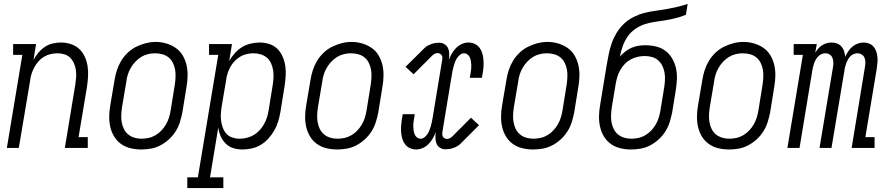

<svg xmlns="http://www.w3.org/2000/svg" viewBox="-20 -755 4540 980"><path d="M15 0 94 -475H47V-530H164L151 -449Q161 -468 175.5 -485.5Q190 -503 208.5 -515.5Q227 -528 248.5 -533Q270 -538 291 -538Q317 -538 341.5 -530Q366 -522 384 -505.5Q402 -489 412.5 -466Q423 -443 427 -417.5Q431 -392 429.5 -365.5Q428 -339 424 -312L381 -55H428V0H311L364 -321Q367 -340 368.5 -359Q370 -378 367.5 -396Q365 -414 358 -430.5Q351 -447 339 -459.5Q327 -472 309.5 -477.5Q292 -483 273 -483Q256 -483 238.5 -479Q221 -475 205 -465.5Q189 -456 176.5 -442Q164 -428 155.5 -412Q147 -396 141.5 -379.5Q136 -363 134 -345L76 0Z M701 8Q673 8 646 1.5Q619 -5 597.5 -20.5Q576 -36 562.5 -58.5Q549 -81 543 -107Q537 -133 537.5 -161.5Q538 -190 543 -218L565 -348Q569 -373 577 -397.5Q585 -422 598.5 -444.5Q612 -467 632 -486Q652 -505 675.5 -516.5Q699 -528 724 -534.5Q749 -541 775 -541Q803 -541 829.5 -533Q856 -525 877.5 -510Q899 -495 912.5 -472Q926 -449 932 -423Q938 -397 937.5 -368.5Q937 -340 932 -312L911 -182Q906 -157 898.5 -132.5Q891 -108 877 -85.5Q863 -63 843 -44.5Q823 -26 799.5 -13.5Q776 -1 750.5 3.5Q725 8 701 8ZM702 -47Q720 -47 738.5 -51Q757 -55 774 -65Q791 -75 804.5 -89.5Q818 -104 827.5 -120.5Q837 -137 842.5 -155Q848 -173 851 -191L872 -321Q875 -341 876 -360.5Q877 -380 874 -398Q871 -416 863 -433Q855 -450 841 -461.5Q827 -473 809 -478Q791 -483 771 -483Q753 -483 734.5 -478.5Q716 -474 700 -464Q684 -454 670.5 -439.5Q657 -425 647.5 -408.5Q638 -392 632.5 -374.5Q627 -357 625 -339L603 -209Q600 -189 599 -170Q598 -151 601 -132.5Q604 -114 612 -97.5Q620 -81 633.5 -69.5Q647 -58 665 -52.5Q683 -47 702 -47Z M936 205V150H990L1094 -475H1047V-530H1164L1150 -444Q1162 -465 1178.5 -483.5Q1195 -502 1215.5 -514.5Q1236 -527 1259.5 -532.5Q1283 -538 1306 -538Q1331 -538 1355.5 -530Q1380 -522 1397 -504.5Q1414 -487 1423.5 -464Q1433 -441 1436.5 -416Q1440 -391 1438 -364.5Q1436 -338 1432 -312L1411 -182Q1407 -159 1400 -135.5Q1393 -112 1380.5 -90Q1368 -68 1350.5 -48.5Q1333 -29 1311.5 -16Q1290 -3 1265.5 2.5Q1241 8 1217 8Q1193 8 1170.5 1Q1148 -6 1132 -22Q1116 -38 1106.5 -59.5Q1097 -81 1094 -104L1052 150H1120V205ZM1203 -47Q1221 -47 1239.5 -51.5Q1258 -56 1274.5 -65.5Q1291 -75 1304.5 -89.5Q1318 -104 1327.5 -121Q1337 -138 1342.5 -155.5Q1348 -173 1351 -191L1372 -321Q1375 -341 1376 -360Q1377 -379 1374 -397Q1371 -415 1363.5 -432Q1356 -449 1342.5 -460.5Q1329 -472 1311 -477.5Q1293 -483 1274 -483Q1257 -483 1239 -479Q1221 -475 1205.5 -465.5Q1190 -456 1177 -442.5Q1164 -429 1155.5 -413Q1147 -397 1141.5 -380Q1136 -363 1134 -345L1112 -215Q1109 -196 1107.5 -176.5Q1106 -157 1108.5 -138.5Q1111 -120 1117.5 -102.5Q1124 -85 1136 -72Q1148 -59 1166 -53Q1184 -47 1203 -47Z M1701 8Q1673 8 1646 1.5Q1619 -5 1597.5 -20.5Q1576 -36 1562.5 -58.5Q1549 -81 1543 -107Q1537 -133 1537.5 -161.5Q1538 -190 1543 -218L1565 -348Q1569 -373 1577 -397.5Q1585 -422 1598.5 -444.5Q1612 -467 1632 -486Q1652 -505 1675.5 -516.5Q1699 -528 1724 -534.5Q1749 -541 1775 -541Q1803 -541 1829.5 -533Q1856 -525 1877.5 -510Q1899 -495 1912.5 -472Q1926 -449 1932 -423Q1938 -397 1937.5 -368.5Q1937 -340 1932 -312L1911 -182Q1906 -157 1898.5 -132.5Q1891 -108 1877 -85.5Q1863 -63 1843 -44.5Q1823 -26 1799.5 -13.5Q1776 -1 1750.5 3.5Q1725 8 1701 8ZM1702 -47Q1720 -47 1738.5 -51Q1757 -55 1774 -65Q1791 -75 1804.5 -89.5Q1818 -104 1827.5 -120.5Q1837 -137 1842.5 -155Q1848 -173 1851 -191L1872 -321Q1875 -341 1876 -360.5Q1877 -380 1874 -398Q1871 -416 1863 -433Q1855 -450 1841 -461.5Q1827 -473 1809 -478Q1791 -483 1771 -483Q1753 -483 1734.5 -478.5Q1716 -474 1700 -464Q1684 -454 1670.5 -439.5Q1657 -425 1647.5 -408.5Q1638 -392 1632.5 -374.5Q1627 -357 1625 -339L1603 -209Q1600 -189 1599 -170Q1598 -151 1601 -132.5Q1604 -114 1612 -97.5Q1620 -81 1633.5 -69.5Q1647 -58 1665 -52.5Q1683 -47 1702 -47Z M2104 8Q2087 8 2072 1Q2057 -6 2047.5 -18.5Q2038 -31 2033.5 -46.5Q2029 -62 2027.5 -79Q2026 -96 2027.5 -113Q2029 -130 2031 -147Q2032 -151 2033 -155Q2034 -159 2034 -164Q2035 -166 2035 -168Q2035 -170 2036 -172H2097Q2097 -170 2096.5 -168Q2096 -166 2096 -164Q2095 -160 2094.5 -156Q2094 -152 2093 -148Q2091 -138 2090 -127.5Q2089 -117 2089.5 -107Q2090 -97 2091.5 -87Q2093 -77 2097 -68Q2101 -59 2109 -53Q2117 -47 2127 -47Q2138 -47 2147 -54.5Q2156 -62 2162 -71Q2168 -80 2172 -90.5Q2176 -101 2179 -111Q2182 -121 2184 -131.5Q2186 -142 2188 -152L2237 -449Q2238 -455 2238 -461.5Q2238 -468 2234.5 -473Q2231 -478 2225.5 -481Q2220 -484 2213 -484Q2206 -484 2199 -480.5Q2192 -477 2187 -472L2091 -376L2050 -414L2146 -509Q2153 -517 2163 -522Q2173 -527 2182.5 -530.5Q2192 -534 2202 -535.5Q2212 -537 2222 -537Q2237 -537 2249.5 -529Q2262 -521 2267.5 -508Q2273 -495 2273 -480Q2273 -465 2271 -449Q2277 -466 2286 -481.5Q2295 -497 2308 -510Q2321 -523 2337.5 -530.5Q2354 -538 2371 -538Q2388 -538 2403 -531Q2418 -524 2427.5 -511.5Q2437 -499 2441.5 -483.5Q2446 -468 2447.5 -451Q2449 -434 2448 -417Q2447 -400 2444 -383Q2443 -379 2442.5 -375Q2442 -371 2441 -366Q2441 -364 2440.5 -362Q2440 -360 2440 -358H2378Q2379 -360 2379 -362Q2379 -364 2379 -366Q2380 -370 2381 -374Q2382 -378 2382 -382Q2384 -392 2385 -402.5Q2386 -413 2385.5 -423Q2385 -433 2383.5 -443Q2382 -453 2378 -462Q2374 -471 2366 -477Q2358 -483 2348 -483Q2338 -483 2328.5 -475.5Q2319 -468 2313 -459Q2307 -450 2303 -439.5Q2299 -429 2296 -419Q2293 -409 2291 -398.5Q2289 -388 2287 -378L2238 -81Q2237 -75 2237.5 -68.5Q2238 -62 2241 -57Q2244 -52 2249.5 -49Q2255 -46 2262 -46Q2269 -46 2276 -49.5Q2283 -53 2288 -58L2384 -154L2425 -116L2330 -21Q2322 -13 2312.5 -8Q2303 -3 2293 0.5Q2283 4 2273 5.5Q2263 7 2253 7Q2238 7 2225.5 -1Q2213 -9 2208 -22Q2203 -35 2202.5 -50Q2202 -65 2204 -81Q2198 -64 2189 -48.5Q2180 -33 2167.5 -20Q2155 -7 2138 0.5Q2121 8 2104 8Z M2701 8Q2673 8 2646 1.5Q2619 -5 2597.5 -20.5Q2576 -36 2562.5 -58.5Q2549 -81 2543 -107Q2537 -133 2537.5 -161.5Q2538 -190 2543 -218L2565 -348Q2569 -373 2577 -397.5Q2585 -422 2598.5 -444.5Q2612 -467 2632 -486Q2652 -505 2675.5 -516.5Q2699 -528 2724 -534.5Q2749 -541 2775 -541Q2803 -541 2829.5 -533Q2856 -525 2877.5 -510Q2899 -495 2912.5 -472Q2926 -449 2932 -423Q2938 -397 2937.5 -368.5Q2937 -340 2932 -312L2911 -182Q2906 -157 2898.5 -132.5Q2891 -108 2877 -85.5Q2863 -63 2843 -44.5Q2823 -26 2799.5 -13.5Q2776 -1 2750.5 3.5Q2725 8 2701 8ZM2702 -47Q2720 -47 2738.5 -51Q2757 -55 2774 -65Q2791 -75 2804.5 -89.5Q2818 -104 2827.5 -120.5Q2837 -137 2842.5 -155Q2848 -173 2851 -191L2872 -321Q2875 -341 2876 -360.5Q2877 -380 2874 -398Q2871 -416 2863 -433Q2855 -450 2841 -461.5Q2827 -473 2809 -478Q2791 -483 2771 -483Q2753 -483 2734.5 -478.5Q2716 -474 2700 -464Q2684 -454 2670.5 -439.5Q2657 -425 2647.5 -408.5Q2638 -392 2632.5 -374.5Q2627 -357 2625 -339L2603 -209Q2600 -189 2599 -170Q2598 -151 2601 -132.5Q2604 -114 2612 -97.5Q2620 -81 2633.5 -69.5Q2647 -58 2665 -52.5Q2683 -47 2702 -47Z M3201 8Q3173 8 3146 1.5Q3119 -5 3097.5 -20.5Q3076 -36 3062.5 -58.5Q3049 -81 3043 -107Q3037 -133 3037.5 -161.5Q3038 -190 3043 -218L3062 -334Q3066 -357 3069.5 -379.5Q3073 -402 3077 -425Q3082 -453 3087.5 -480.5Q3093 -508 3102.5 -535Q3112 -562 3127.5 -587.5Q3143 -613 3164.5 -633.5Q3186 -654 3212.5 -667.5Q3239 -681 3267 -688.5Q3295 -696 3323 -699.5Q3351 -703 3379 -708Q3407 -713 3435 -719.5Q3463 -726 3490 -735L3481 -680Q3456 -669 3429.5 -662.5Q3403 -656 3376.5 -651.5Q3350 -647 3323.5 -643.5Q3297 -640 3271 -631.5Q3245 -623 3221.5 -606.5Q3198 -590 3182.5 -567Q3167 -544 3158 -518Q3149 -492 3144 -466Q3156 -480 3171.5 -492Q3187 -504 3204.5 -511.5Q3222 -519 3239.5 -521.5Q3257 -524 3275 -524Q3303 -524 3329.5 -517.5Q3356 -511 3376.5 -495.5Q3397 -480 3410.5 -457Q3424 -434 3430 -408Q3436 -382 3435 -354Q3434 -326 3430 -299L3411 -182Q3406 -157 3398.5 -132.5Q3391 -108 3377 -85.5Q3363 -63 3343 -44.5Q3323 -26 3299.5 -13.5Q3276 -1 3250.5 3.5Q3225 8 3201 8ZM3202 -47Q3220 -47 3238.5 -51Q3257 -55 3274 -65Q3291 -75 3304.5 -89.5Q3318 -104 3327.5 -120.5Q3337 -137 3342.5 -155Q3348 -173 3351 -191L3370 -308Q3373 -327 3374 -346Q3375 -365 3372 -383.5Q3369 -402 3361 -418.5Q3353 -435 3339.5 -447Q3326 -459 3308 -464Q3290 -469 3271 -469Q3253 -469 3235 -465Q3217 -461 3200 -452Q3183 -443 3169.5 -429Q3156 -415 3146.5 -398.5Q3137 -382 3131.5 -364.5Q3126 -347 3123 -329L3103 -209Q3100 -189 3099 -170Q3098 -151 3101 -132.5Q3104 -114 3112 -97.5Q3120 -81 3133.5 -69.5Q3147 -58 3165 -52.5Q3183 -47 3202 -47Z M3701 8Q3673 8 3646 1.5Q3619 -5 3597.5 -20.5Q3576 -36 3562.5 -58.5Q3549 -81 3543 -107Q3537 -133 3537.5 -161.5Q3538 -190 3543 -218L3565 -348Q3569 -373 3577 -397.5Q3585 -422 3598.5 -444.5Q3612 -467 3632 -486Q3652 -505 3675.5 -516.5Q3699 -528 3724 -534.5Q3749 -541 3775 -541Q3803 -541 3829.5 -533Q3856 -525 3877.5 -510Q3899 -495 3912.5 -472Q3926 -449 3932 -423Q3938 -397 3937.5 -368.5Q3937 -340 3932 -312L3911 -182Q3906 -157 3898.5 -132.5Q3891 -108 3877 -85.5Q3863 -63 3843 -44.5Q3823 -26 3799.5 -13.5Q3776 -1 3750.5 3.5Q3725 8 3701 8ZM3702 -47Q3720 -47 3738.5 -51Q3757 -55 3774 -65Q3791 -75 3804.5 -89.5Q3818 -104 3827.5 -120.5Q3837 -137 3842.5 -155Q3848 -173 3851 -191L3872 -321Q3875 -341 3876 -360.5Q3877 -380 3874 -398Q3871 -416 3863 -433Q3855 -450 3841 -461.5Q3827 -473 3809 -478Q3791 -483 3771 -483Q3753 -483 3734.5 -478.5Q3716 -474 3700 -464Q3684 -454 3670.5 -439.5Q3657 -425 3647.5 -408.5Q3638 -392 3632.5 -374.5Q3627 -357 3625 -339L3603 -209Q3600 -189 3599 -170Q3598 -151 3601 -132.5Q3604 -114 3612 -97.5Q3620 -81 3633.5 -69.5Q3647 -58 3665 -52.5Q3683 -47 3702 -47Z M3999 0 4078 -475H4031V-530H4149L4141 -486Q4148 -497 4156.5 -507Q4165 -517 4176 -524Q4187 -531 4199.5 -534.5Q4212 -538 4224 -538Q4239 -538 4252.5 -533Q4266 -528 4275 -517.5Q4284 -507 4288.5 -493.5Q4293 -480 4294 -465Q4301 -480 4309.5 -493Q4318 -506 4330.5 -516.5Q4343 -527 4358 -532.5Q4373 -538 4388 -538Q4403 -538 4416.5 -532.5Q4430 -527 4439 -516.5Q4448 -506 4452.5 -492.5Q4457 -479 4458.5 -464Q4460 -449 4458.5 -434Q4457 -419 4455 -404L4397 -55H4444V0H4327L4395 -414Q4397 -426 4397 -438Q4397 -450 4392.5 -460.5Q4388 -471 4378 -477Q4368 -483 4356 -483Q4347 -483 4337 -479Q4327 -475 4320 -467.5Q4313 -460 4308 -451Q4303 -442 4299.5 -432.5Q4296 -423 4293.5 -413.5Q4291 -404 4290 -394L4224 0H4163L4232 -414Q4234 -426 4233.5 -438Q4233 -450 4228.5 -460.5Q4224 -471 4214.5 -477Q4205 -483 4193 -483Q4183 -483 4173.5 -479Q4164 -475 4156.5 -467.5Q4149 -460 4144 -451Q4139 -442 4135.5 -432.5Q4132 -423 4130 -413.5Q4128 -404 4126 -394L4061 0Z"/></svg>

Font: Iosevka Slab Light
Style: Italic
Weight: 300
Italic angle: -9°
Monospace: yes
Designer: Belleve Invis
Foundry: Belleve Invis
Version: Version 11.1.1; ttfautohint (v1.8.3)